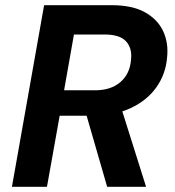

<svg xmlns="http://www.w3.org/2000/svg" viewBox="-20 -720 675 740"><path d="M26 0 150 -700H410Q490 -700 539 -672.5Q588 -645 609 -599.5Q630 -554 624 -499Q619 -435 583 -384Q547 -333 484 -303.5Q421 -274 335 -274H210L161 0ZM393 0 304 -308H446L543 0ZM227 -372H346Q408 -372 444.5 -404Q481 -436 485 -490Q490 -534 466 -560.5Q442 -587 383 -587H265Z"/></svg>

Font: DM Sans 12pt
Style: Bold Italic
Weight: 700
Italic angle: -10°
Version: Version 4.004;gftools[0.9.30]